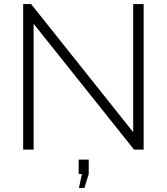

<svg xmlns="http://www.w3.org/2000/svg" viewBox="-20 -730 813 937"><path d="M392 187H365L380 119H364V49H413V119ZM634 0 144 -614V0H93V-710H132L630 -85V-710H681V0Z"/></svg>

Font: Raleway
Style: Light
Weight: 300
Designer: Matt McInerney, Pablo Impallari, Rodrigo Fuenzalida
Foundry: Matt McInerney, Pablo Impallari, Rodrigo Fuenzalida
Version: Version 3.000